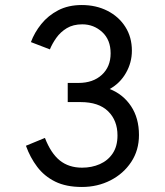

<svg xmlns="http://www.w3.org/2000/svg" viewBox="-20 -732 656 764"><path d="M305.8 12Q243 12 199.6 -9.4Q156.2 -30.9 128.1 -68.1Q100 -105.2 83.2 -152L158.8 -183.2Q182.4 -122.1 218.1 -93.4Q253.9 -64.8 306.5 -64.8Q345.1 -64.8 377.2 -78.9Q409.4 -93.1 428.4 -121.5Q447.5 -149.9 447.5 -193Q447.5 -252.6 410.2 -289.2Q372.9 -325.8 300.5 -325.8H249.5V-402H292.2Q350.2 -402 385.2 -434.2Q420.2 -466.4 420.2 -519.8Q420.2 -573.6 386.7 -604.4Q353.1 -635.2 307.5 -635.2Q271.1 -635.2 245.8 -619.9Q220.5 -604.5 204.2 -581.5Q187.9 -558.5 178.5 -535.5L103 -564.5Q117.2 -602.8 144.4 -636.5Q171.6 -670.2 211.7 -691.1Q251.8 -712 305.2 -712Q362.1 -712 407.3 -689.1Q452.5 -666.2 478.6 -625.3Q504.8 -584.4 504.8 -530.2Q504.8 -483 481.2 -441.8Q457.6 -400.5 416.5 -377.8Q469.8 -357 501.4 -309.6Q533 -262.1 533 -194.8Q533 -134.1 502.2 -87.6Q471.5 -41 419.9 -14.5Q368.2 12 305.8 12Z"/></svg>

Font: Overpass Mono Light
Style: Regular
Weight: 300
Monospace: yes
Designer: Delve Withrington, Dave Bailey
Foundry: Delve Fonts LLC
Version: Version 4.000